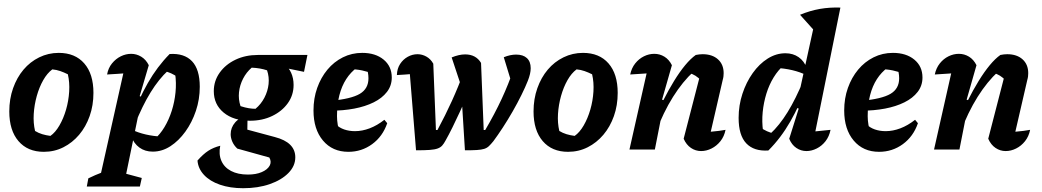

<svg xmlns="http://www.w3.org/2000/svg" viewBox="-20 -789 5497 1013"><path d="M211 12Q126 12 77.5 -44.5Q29 -101 29 -201Q29 -267 49 -323.5Q69 -380 104 -421.5Q139 -463 187 -486.5Q235 -510 290 -510Q376 -510 424.5 -454.5Q473 -399 473 -299Q473 -233 453 -176.5Q433 -120 397.5 -78Q362 -36 314.5 -12Q267 12 211 12ZM246 -72Q272 -90 293.5 -127Q315 -164 328.5 -210.5Q342 -257 345 -306Q348 -355 338 -397Q318 -407 298 -414Q278 -421 256 -423Q229 -403 208 -366Q187 -329 174 -282.5Q161 -236 158 -188Q155 -140 165 -98Q183 -87 203 -81Q223 -75 246 -72Z M786 11Q745 11 715.5 -10.5Q686 -32 673 -69V-106Q743 -72 838 -68L794 -54Q824 -79 847.5 -118Q871 -157 886 -204Q901 -251 906 -301.5Q911 -352 904 -401L918 -382Q900 -394 883 -402Q866 -410 845 -414L867 -417Q818 -372 774.5 -301.5Q731 -231 692 -133L669 -155Q711 -265 760 -351Q809 -437 875 -504Q952 -509 993 -466Q1034 -423 1034 -331Q1034 -265 1013.5 -204Q993 -143 958 -94.5Q923 -46 879 -17.5Q835 11 786 11ZM438 195 446 152Q485 133 512.5 123Q540 113 568 107L728 150L718 195ZM497 195 645 -466 663 -404Q631 -401 602 -399.5Q573 -398 545 -396Q551 -430 571 -454.5Q591 -479 617.5 -492Q644 -505 672 -505Q700 -505 725 -490Q750 -475 765 -445L717 -282L729 -276L632 195Z M1263 204Q1194 204 1140.5 185.5Q1087 167 1056 133.5Q1025 100 1022 58Q1052 24 1079 6.5Q1106 -11 1142 -20Q1133 25 1148 59.5Q1163 94 1199 113Q1235 132 1288 132Q1331 132 1361 119Q1391 106 1402.5 85.5Q1414 65 1401 42L1232 -5Q1214 -22 1205.5 -42Q1197 -62 1197 -81Q1197 -116 1221 -143.5Q1245 -171 1286 -174L1285 -105L1430 -66Q1538 -38 1538 41Q1538 87 1501.5 124Q1465 161 1403 182.5Q1341 204 1263 204ZM1299 -152Q1212 -152 1160 -195Q1108 -238 1108 -308Q1108 -362 1139 -405.5Q1170 -449 1222.5 -474Q1275 -499 1340 -499Q1425 -499 1477 -455.5Q1529 -412 1529 -341Q1529 -287 1498.5 -244.5Q1468 -202 1416 -177Q1364 -152 1299 -152ZM1328 -215Q1357 -239 1375 -273.5Q1393 -308 1397 -345.5Q1401 -383 1389 -418Q1371 -424 1351 -427.5Q1331 -431 1308 -432Q1280 -408 1262.5 -374Q1245 -340 1241 -302.5Q1237 -265 1249 -229Q1274 -221 1293 -218Q1312 -215 1328 -215ZM1483 -394 1340 -499H1602L1584 -410L1501 -427Z M1818 12Q1734 12 1684 -47.5Q1634 -107 1634 -206Q1634 -270 1653.5 -325Q1673 -380 1707.5 -421.5Q1742 -463 1789 -486.5Q1836 -510 1891 -510Q1961 -510 2004 -474.5Q2047 -439 2047 -380Q2047 -337 2021.5 -304Q1996 -271 1951.5 -249Q1907 -227 1849 -216Q1791 -205 1725 -205V-257Q1833 -267 1878.5 -294Q1924 -321 1924 -376Q1924 -408 1912 -435L1950 -399Q1921 -411 1890 -417.5Q1859 -424 1825 -424L1864 -433Q1830 -408 1806.5 -371.5Q1783 -335 1770.5 -286.5Q1758 -238 1758 -176Q1758 -154 1762 -130.5Q1766 -107 1774 -84L1752 -133Q1770 -115 1796 -106Q1822 -97 1853 -97Q1891 -97 1930.5 -112Q1970 -127 2008 -157L2023 -139Q1999 -69 1943.5 -28.5Q1888 12 1818 12Z M2433 4 2407 -415 2429 -287 2363 -486Q2402 -502 2434 -502Q2491 -502 2518 -457L2532 -103H2540Q2590 -188 2626.5 -266.5Q2663 -345 2689 -422L2688 -323L2638 -487Q2672 -501 2703 -501Q2740 -501 2760 -482.5Q2780 -464 2780 -429Q2780 -401 2765 -363Q2752 -330 2731 -287.5Q2710 -245 2684.5 -200.5Q2659 -156 2632.5 -115.5Q2606 -75 2583 -44Q2570 -28 2559.5 -18Q2549 -8 2534.5 -3.5Q2520 1 2496 2.5Q2472 4 2433 4ZM2175 4 2137 -465 2170 -400Q2136 -397 2114.5 -395.5Q2093 -394 2074 -393Q2075 -427 2091 -451.5Q2107 -476 2131.5 -489.5Q2156 -503 2183 -503Q2207 -503 2229.5 -490.5Q2252 -478 2266 -453L2280 -103H2288Q2330 -181 2364.5 -257Q2399 -333 2427 -410L2476 -363Q2462 -328 2444.5 -286Q2427 -244 2407 -200.5Q2387 -157 2367.5 -117.5Q2348 -78 2331 -48Q2322 -31 2313 -21Q2304 -11 2289 -5.5Q2274 0 2247.5 2Q2221 4 2175 4Z M2977 12Q2892 12 2843.5 -44.5Q2795 -101 2795 -201Q2795 -267 2815 -323.5Q2835 -380 2870 -421.5Q2905 -463 2953 -486.5Q3001 -510 3056 -510Q3142 -510 3190.5 -454.5Q3239 -399 3239 -299Q3239 -233 3219 -176.5Q3199 -120 3163.5 -78Q3128 -36 3080.5 -12Q3033 12 2977 12ZM3012 -72Q3038 -90 3059.5 -127Q3081 -164 3094.5 -210.5Q3108 -257 3111 -306Q3114 -355 3104 -397Q3084 -407 3064 -414Q3044 -421 3022 -423Q2995 -403 2974 -366Q2953 -329 2940 -282.5Q2927 -236 2924 -188Q2921 -140 2931 -98Q2949 -87 2969 -81Q2989 -75 3012 -72Z M3587 -57 3672 -386 3681 -363Q3664 -380 3649 -389.5Q3634 -399 3613 -405L3640 -412Q3582 -359 3531 -278Q3480 -197 3439 -88L3426 -139Q3450 -201 3478.5 -257.5Q3507 -314 3536.5 -362Q3566 -410 3595 -445Q3624 -480 3651 -499Q3661 -501 3669.5 -502Q3678 -503 3687 -503Q3738 -503 3768 -476Q3798 -449 3798 -403Q3798 -395 3797 -386Q3796 -377 3793 -367L3730 -94Q3756 -96 3773 -98.5Q3790 -101 3808 -104Q3801 -69 3781 -44Q3761 -19 3734 -5.5Q3707 8 3679 8Q3650 8 3625.5 -8.5Q3601 -25 3587 -57ZM3301 0 3406 -466 3424 -404Q3400 -402 3375 -400.5Q3350 -399 3305 -396Q3312 -430 3331.5 -454.5Q3351 -479 3377.5 -492Q3404 -505 3432 -505Q3461 -505 3485.5 -490Q3510 -475 3525 -445L3473 -263L3486 -259L3435 0Z M4269 -32 4244 -92Q4275 -95 4303.5 -98Q4332 -101 4362 -104Q4355 -69 4335.5 -44Q4316 -19 4289 -5.5Q4262 8 4235 8Q4206 8 4181.5 -8.5Q4157 -25 4144 -57L4194 -216L4180 -222L4287 -711L4414 -749ZM4034 5Q3958 10 3917.5 -32.5Q3877 -75 3877 -167Q3877 -233 3897 -294Q3917 -355 3951.5 -403.5Q3986 -452 4030.5 -480Q4075 -508 4124 -508Q4164 -508 4193.5 -487.5Q4223 -467 4237 -429L4236 -392Q4167 -426 4071 -431L4116 -445Q4086 -420 4062 -381Q4038 -342 4023.5 -295Q4009 -248 4004 -197.5Q3999 -147 4006 -97L3992 -116Q4009 -105 4027 -96.5Q4045 -88 4065 -85L4043 -82Q4092 -127 4135.5 -197.5Q4179 -268 4219 -366L4241 -344Q4199 -234 4149.5 -147.5Q4100 -61 4034 5ZM4280 -623 4201 -711Q4254 -733 4306 -742Q4358 -751 4414 -749ZM4350 -769H4351V-768Z M4618 12Q4534 12 4484 -47.5Q4434 -107 4434 -206Q4434 -270 4453.5 -325Q4473 -380 4507.5 -421.5Q4542 -463 4589 -486.5Q4636 -510 4691 -510Q4761 -510 4804 -474.5Q4847 -439 4847 -380Q4847 -337 4821.5 -304Q4796 -271 4751.5 -249Q4707 -227 4649 -216Q4591 -205 4525 -205V-257Q4633 -267 4678.5 -294Q4724 -321 4724 -376Q4724 -408 4712 -435L4750 -399Q4721 -411 4690 -417.5Q4659 -424 4625 -424L4664 -433Q4630 -408 4606.5 -371.5Q4583 -335 4570.5 -286.5Q4558 -238 4558 -176Q4558 -154 4562 -130.5Q4566 -107 4574 -84L4552 -133Q4570 -115 4596 -106Q4622 -97 4653 -97Q4691 -97 4730.5 -112Q4770 -127 4808 -157L4823 -139Q4799 -69 4743.5 -28.5Q4688 12 4618 12Z M5194 -57 5279 -386 5288 -363Q5271 -380 5256 -389.5Q5241 -399 5220 -405L5247 -412Q5189 -359 5138 -278Q5087 -197 5046 -88L5033 -139Q5057 -201 5085.5 -257.5Q5114 -314 5143.5 -362Q5173 -410 5202 -445Q5231 -480 5258 -499Q5268 -501 5276.5 -502Q5285 -503 5294 -503Q5345 -503 5375 -476Q5405 -449 5405 -403Q5405 -395 5404 -386Q5403 -377 5400 -367L5337 -94Q5363 -96 5380 -98.5Q5397 -101 5415 -104Q5408 -69 5388 -44Q5368 -19 5341 -5.5Q5314 8 5286 8Q5257 8 5232.5 -8.5Q5208 -25 5194 -57ZM4908 0 5013 -466 5031 -404Q5007 -402 4982 -400.5Q4957 -399 4912 -396Q4919 -430 4938.5 -454.5Q4958 -479 4984.5 -492Q5011 -505 5039 -505Q5068 -505 5092.5 -490Q5117 -475 5132 -445L5080 -263L5093 -259L5042 0Z"/></svg>

Font: Piazzolla Thin ExtraBold
Style: Italic
Weight: 800
Italic angle: -11.3°
Version: Version 2.005